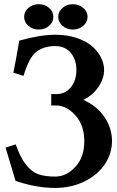

<svg xmlns="http://www.w3.org/2000/svg" viewBox="-20 -902 564 924"><path d="M481 -564.9Q481 -524.9 454.1 -484.4Q427.2 -443.8 380.9 -421.4Q447.3 -391.6 483.2 -338.1Q519 -284.7 519 -223.6Q519 -163.1 484.4 -111.6Q449.7 -60.1 386.5 -28.8Q323.2 2.4 245.6 2.4Q153.3 2.4 54.7 -31.7Q48.3 -54.7 6.8 -191.9L55.7 -207Q78.1 -143.6 104.5 -109.9Q130.9 -76.2 162.8 -64.2Q194.8 -52.2 245.6 -52.2Q300.8 -52.2 343.8 -100.6V-100.1Q385.7 -146 385.7 -223.6Q385.7 -298.8 343 -346.7Q300.3 -394.5 249 -394.5H226.6V-449.2H251Q293.9 -449.2 320.8 -481.9Q347.7 -514.6 347.7 -564.9Q347.7 -614.7 320.8 -647.5Q293.9 -680.2 245.6 -680.2Q189.5 -680.2 153.3 -651.4Q119.6 -624.5 93.3 -537.1L44.4 -551.8Q55.2 -605 72.8 -706.5Q174.8 -734.9 245.6 -734.9Q300.8 -734.9 346.4 -720.2Q392.1 -705.6 420.9 -681.2Q449.7 -656.7 465.3 -626.7Q481 -596.7 481 -564.9ZM116.7 -777.6Q96.2 -795.4 96.2 -820.8Q96.2 -846.2 116.7 -864Q137.2 -881.8 166.5 -881.8Q195.8 -881.8 216.3 -864Q236.8 -846.2 236.8 -820.8Q236.8 -795.4 216.3 -777.6Q195.8 -759.8 166.5 -759.8Q137.2 -759.8 116.7 -777.6ZM330.6 -881.8Q359.9 -881.8 380.6 -864Q401.4 -846.2 401.4 -820.8Q401.4 -795.4 380.6 -777.6Q359.9 -759.8 330.6 -759.8Q301.8 -759.8 281 -777.6Q260.3 -795.4 260.3 -820.8Q260.3 -846.2 281 -864Q301.8 -881.8 330.6 -881.8Z"/></svg>

Font: Flanker
Style: Bold
Weight: 700
Designer: Flanker
Foundry: Flanker
Version: Version 2.021